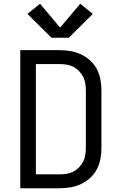

<svg xmlns="http://www.w3.org/2000/svg" viewBox="-20 -1002 640 1022"><path d="M88 0V-735H298Q327 -735 356 -730Q385 -725 411.5 -712.5Q438 -700 460 -680Q482 -660 495.5 -634Q509 -608 514.5 -579Q520 -550 520 -521V-215Q520 -185 514.5 -156Q509 -127 495.5 -101Q482 -75 460 -55Q438 -35 411.5 -22.5Q385 -10 356 -5Q327 0 298 0ZM297 -74Q316 -74 335 -77Q354 -80 370.5 -88.5Q387 -97 400.5 -111Q414 -125 422.5 -141.5Q431 -158 434 -177Q437 -196 437 -215V-521Q437 -539 434 -558Q431 -577 422.5 -593.5Q414 -610 400.5 -624Q387 -638 370.5 -646.5Q354 -655 335 -658Q316 -661 298 -661H171V-74ZM346 -801H254L126 -928L193 -982L300 -855L407 -982L474 -928Z"/></svg>

Font: Bmono
Style: Regular
Weight: 400
Monospace: yes
Designer: Belleve Invis
Foundry: Belleve Invis
Version: Version 11.2.2; ttfautohint (v1.8.2)